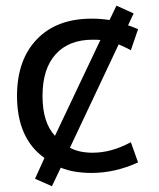

<svg xmlns="http://www.w3.org/2000/svg" viewBox="-20 -600 561 677"><path d="M173.8 -121.1 334 -459Q325.2 -460 306.6 -460Q222.7 -460 176.3 -408.7Q129.9 -357.4 129.9 -261.7Q129.9 -168 173.8 -121.1ZM366.2 -529.3 390.6 -580.1 451.2 -552.7 431.6 -510.7Q442.4 -507.8 466.8 -497.1L441.4 -422.9Q412.1 -438.5 398.4 -443.4L226.6 -79.1Q258.8 -61.5 306.6 -61.5Q373 -61.5 441.4 -98.6L466.8 -27.3Q385.7 9.8 302.7 9.8Q239.3 9.8 194.3 -8.8L163.1 56.6L103.5 30.3L136.7 -43Q40 -112.3 40 -261.7Q40 -388.7 109.9 -461.4Q179.7 -534.2 302.7 -534.2Q337.9 -534.2 366.2 -529.3Z"/></svg>

Font: irohakakuC Regular
Style: Regular
Weight: 400
Designer: [Source Han Sans]
Ryoko NISHIZUKA Ë•øÂ°öÊ∂ºÂ≠ê (kana & ideographs); Paul D. Hunt (Latin, Greek & Cyrillic); Wenlong ZHAN
Version: Version 1.001.20160904